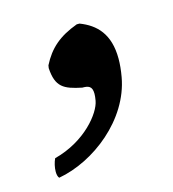

<svg xmlns="http://www.w3.org/2000/svg" viewBox="-60 -183 365 405"><g transform="rotate(-15 123.0 19.5)"><path d="M60.7 -58C63.3 -16 79.8 -8 118.4 0C131.3 0 140 2 140 19C140 23.1 139.5 28 138.4 34C133.9 60 93.9 111 24.7 129C20.9 136.8 18.4 147.7 18.4 156.8C18.4 162.9 19.6 168.2 22.3 171C100.8 157 188.7 89 204.4 0C207 -14.5 208.2 -27.6 208.2 -39.3C208.2 -93.5 182.4 -118.8 147.7 -132H141.7C101.1 -117 78.5 -97 61.7 -64Z"/></g></svg>

Font: Linux Biolinum O 
Style: Bold Italic
Weight: 700
Designer: Philipp H. Poll
Foundry: Philipp H. Poll
Version: Version 1.3.2